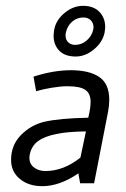

<svg xmlns="http://www.w3.org/2000/svg" viewBox="-20 -629 433 659"><path d="M18 0ZM104 -316 95 -366Q164 -388 223 -388Q287 -388 321 -364.5Q355 -341 355 -287Q355 -266 351 -246L303 0H255L249 -34Q185 10 125 10Q78 10 48 -15Q18 -40 18 -80Q18 -131 52 -165.5Q86 -200 132 -211Q184 -223 283 -225Q291 -259 291 -279Q291 -308 273 -320.5Q255 -333 211 -333Q189 -333 158.5 -328Q128 -323 104 -316ZM256 -88 275 -178Q209 -177 173 -169Q133 -161 110.5 -144.5Q88 -128 82 -98Q81 -94 81 -87Q81 -66 97 -54Q113 -42 136 -42Q198 -42 256 -88ZM265 -609Q301 -609 321 -588.5Q341 -568 341 -536Q341 -531 339 -517Q332 -484 302.5 -459.5Q273 -435 240 -435Q203 -435 183.5 -455Q164 -475 164 -506Q164 -513 166 -527Q172 -560 201.5 -584.5Q231 -609 265 -609ZM301 -535Q301 -550 291.5 -559.5Q282 -569 266 -569Q244 -569 227.5 -554.5Q211 -540 206 -517Q205 -513 205 -507Q205 -493 214 -484Q223 -475 238 -475Q260 -475 277.5 -490Q295 -505 300 -527Z"/></svg>

Font: Cambay Devanagari
Style: Italic
Weight: 400
Italic angle: -11°
Designer: Pooja Saxena
Foundry: Pooja Saxena
Version: Version 1.018;PS 001.018;hotconv 1.0.70;makeotf.lib2.5.58329